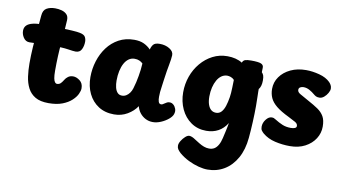

<svg xmlns="http://www.w3.org/2000/svg" viewBox="-89 -896 2483 1391"><g transform="rotate(10 1152.5 -200.5)"><path d="M123 -611Q126 -651 151.5 -665.5Q177 -680 214 -680Q238 -680 261 -674Q284 -668 299 -653Q314 -638 313 -611Q309 -533 300 -439Q291 -345 291 -236Q291 -199 295 -179Q299 -159 306 -151Q313 -143 320 -143Q338 -143 349 -155Q360 -167 368 -181Q376 -195 391 -206Q406 -217 428 -217Q452 -217 477 -198Q502 -179 502 -142Q502 -124 490.5 -99.5Q479 -75 453 -51Q427 -27 385.5 -11Q344 5 284 5Q223 5 186.5 -16.5Q150 -38 131 -75Q112 -112 105.5 -158.5Q99 -205 99 -255Q99 -313 103 -375.5Q107 -438 113 -499Q119 -560 123 -611ZM72 -405Q44 -405 27.5 -430Q11 -455 12 -483Q13 -506 28 -520.5Q43 -535 73 -542Q103 -549 149 -549Q207 -549 263 -547Q319 -545 361 -542.5Q403 -540 420 -536Q451 -530 460 -514.5Q469 -499 469 -479Q469 -448 456.5 -422.5Q444 -397 413 -397Q397 -397 356 -403.5Q315 -410 232 -410Q191 -410 166 -409Q141 -408 120.5 -406.5Q100 -405 72 -405Z M551 -234Q551 -295 569 -352.5Q587 -410 621 -455.5Q655 -501 704.5 -528Q754 -555 818 -555Q860 -555 889 -541.5Q918 -528 940 -505Q945 -527 957.5 -542.5Q970 -558 1005 -558Q1046 -558 1077 -539Q1108 -520 1107 -492Q1106 -466 1097 -419Q1088 -372 1082 -327Q1080 -313 1077 -292Q1074 -271 1071.5 -250.5Q1069 -230 1067 -215Q1066 -201 1065.5 -180Q1065 -159 1070 -143.5Q1075 -128 1089 -128Q1096 -128 1101 -131Q1106 -134 1112 -138Q1123 -145 1130 -149Q1137 -153 1150 -153Q1164 -153 1176.5 -142.5Q1189 -132 1195.5 -114Q1202 -96 1195 -75Q1189 -56 1165.5 -36.5Q1142 -17 1111.5 -4Q1081 9 1052 9Q1023 9 998.5 -3.5Q974 -16 957 -37.5Q940 -59 933 -87Q908 -49 864 -23Q820 3 766 3Q699 3 651 -28Q603 -59 577 -112.5Q551 -166 551 -234ZM742 -242Q742 -215 747.5 -192Q753 -169 765.5 -155Q778 -141 799 -141Q816 -141 830 -149.5Q844 -158 855 -173Q866 -188 872 -208Q879 -231 884.5 -254.5Q890 -278 894 -302Q898 -326 901 -349.5Q904 -373 905 -396Q894 -407 879 -413.5Q864 -420 844 -420Q820 -420 801 -406.5Q782 -393 769 -369Q756 -345 749 -312.5Q742 -280 742 -242Z M1232 -242Q1232 -304 1252 -360Q1272 -416 1309 -460Q1346 -504 1395.5 -529.5Q1445 -555 1504 -555Q1535 -555 1563 -548Q1591 -541 1613 -527Q1619 -544 1633.5 -549Q1648 -554 1678 -554Q1732 -554 1751 -545.5Q1770 -537 1769 -517L1768 -484Q1777 -475 1781.5 -463Q1786 -451 1786 -426Q1786 -382 1767 -360V-341Q1767 -321 1768 -299Q1769 -277 1769 -236Q1769 -182 1766 -118Q1763 -54 1758 0Q1750 88 1715 150.5Q1680 213 1625 246Q1570 279 1502 279Q1473 279 1436 269.5Q1399 260 1361 241.5Q1323 223 1291 196Q1276 182 1269 171Q1262 160 1262 145Q1262 129 1274 109.5Q1286 90 1302 75.5Q1318 61 1331 61Q1341 61 1352.5 66Q1364 71 1374 78Q1393 90 1411.5 101.5Q1430 113 1449 120Q1468 127 1487 127Q1510 127 1526 117Q1542 107 1554 86Q1566 65 1573 34Q1580 4 1584 -14.5Q1588 -33 1591 -47.5Q1594 -62 1597 -80Q1571 -38 1532.5 -17Q1494 4 1444 4Q1380 4 1332 -29.5Q1284 -63 1258 -119Q1232 -175 1232 -242ZM1492 -137Q1515 -137 1530.5 -153.5Q1546 -170 1555.5 -199Q1565 -228 1571 -266Q1573 -278 1574.5 -297Q1576 -316 1576.5 -337Q1577 -358 1577.5 -374Q1578 -390 1578 -394Q1567 -406 1552.5 -411Q1538 -416 1527 -416Q1504 -416 1485 -403Q1466 -390 1452.5 -366.5Q1439 -343 1431.5 -312Q1424 -281 1424 -245Q1424 -210 1432.5 -185.5Q1441 -161 1456 -149Q1471 -137 1492 -137Z M2260 -499Q2268 -491 2274.5 -479.5Q2281 -468 2281 -453Q2281 -439 2270.5 -420.5Q2260 -402 2244 -388.5Q2228 -375 2210 -375Q2194 -375 2184.5 -380Q2175 -385 2167 -392Q2151 -406 2129.5 -418Q2108 -430 2085 -430Q2072 -430 2061 -424Q2050 -418 2050 -404Q2050 -388 2070.5 -376Q2091 -364 2138 -338Q2179 -316 2209 -295.5Q2239 -275 2255 -247Q2271 -219 2271 -172Q2271 -124 2245 -83Q2219 -42 2171.5 -17Q2124 8 2060 8Q2005 8 1951 -4.5Q1897 -17 1859 -49Q1850 -57 1842.5 -67Q1835 -77 1835 -95Q1835 -124 1854.5 -149Q1874 -174 1896 -174Q1905 -174 1911 -172Q1917 -170 1924 -165Q1956 -145 1983 -134Q2010 -123 2044 -123Q2063 -123 2074.5 -128Q2086 -133 2086 -144Q2086 -161 2066.5 -172Q2047 -183 2015 -199Q1955 -228 1922 -255Q1889 -282 1875.5 -312Q1862 -342 1862 -378Q1862 -428 1890.5 -468Q1919 -508 1968.5 -531.5Q2018 -555 2082 -555Q2129 -555 2180 -541.5Q2231 -528 2260 -499Z"/></g></svg>

Font: Playpen Sans ExtraBold
Style: Regular
Weight: 800
Designer: Laura Meseguer, Veronika Burian, José Scaglione
Foundry: TypeTogether
Version: Version 1.001